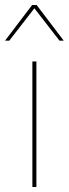

<svg xmlns="http://www.w3.org/2000/svg" viewBox="-44 -745 274 765"><path d="M101 -500V0H85V-500ZM210 -583H193L93 -712L-7 -583H-24L84 -725H102Z"/></svg>

Font: Kantumruy Pro Thin
Style: Regular
Weight: 250
Version: Version 1.002